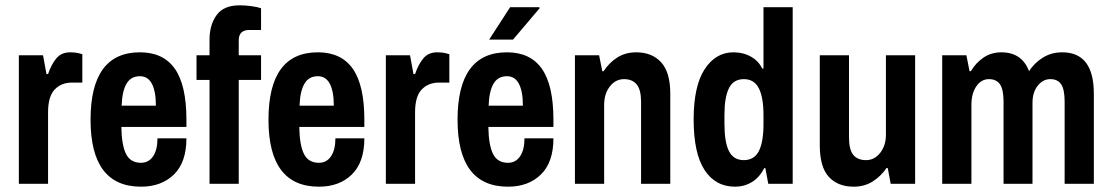

<svg xmlns="http://www.w3.org/2000/svg" viewBox="-20 -692 4187 723"><path d="M290 -488V-381H251Q211 -381 186 -355Q161 -329 161 -269V0H51V-484H142L155 -413H161Q173 -449 192 -472Q211 -495 244 -495Q263 -495 275 -492Q287 -489 290 -488Z M682 -241V-214H437Q438 -146 454.5 -112.5Q471 -79 511 -79Q540 -79 556.5 -103.5Q573 -128 573 -171H682Q682 -81 635 -35Q588 11 511 11Q321 11 321 -241Q321 -495 507 -495Q595 -495 638.5 -433Q682 -371 682 -241ZM438 -294H567Q567 -348 552 -376.5Q537 -405 507 -405Q473 -405 456.5 -377Q440 -349 438 -294Z M963 -661V-579H918Q879 -579 879 -540V-484H963V-391H879V0H769V-391H720V-484H769V-543Q769 -598 795.5 -635Q822 -672 883 -672Q902 -672 925.5 -669Q949 -666 963 -661Z M1352 -241V-214H1107Q1108 -146 1124.5 -112.5Q1141 -79 1181 -79Q1210 -79 1226.5 -103.5Q1243 -128 1243 -171H1352Q1352 -81 1305 -35Q1258 11 1181 11Q991 11 991 -241Q991 -495 1177 -495Q1265 -495 1308.5 -433Q1352 -371 1352 -241ZM1108 -294H1237Q1237 -348 1222 -376.5Q1207 -405 1177 -405Q1143 -405 1126.5 -377Q1110 -349 1108 -294Z M1672 -488V-381H1633Q1593 -381 1568 -355Q1543 -329 1543 -269V0H1433V-484H1524L1537 -413H1543Q1555 -449 1574 -472Q1593 -495 1626 -495Q1645 -495 1657 -492Q1669 -489 1672 -488Z M1912 -543H1822L1901 -665H2011L2012 -661ZM2064 -241V-214H1819Q1820 -146 1836.5 -112.5Q1853 -79 1893 -79Q1922 -79 1938.5 -103.5Q1955 -128 1955 -171H2064Q2064 -81 2017 -35Q1970 11 1893 11Q1703 11 1703 -241Q1703 -495 1889 -495Q1977 -495 2020.5 -433Q2064 -371 2064 -241ZM1820 -294H1949Q1949 -348 1934 -376.5Q1919 -405 1889 -405Q1855 -405 1838.5 -377Q1822 -349 1820 -294Z M2504 -339V0H2394V-309Q2394 -354 2377.5 -374Q2361 -394 2330 -394Q2298 -394 2276.5 -366.5Q2255 -339 2255 -297V0H2145V-484H2236L2248 -424H2253Q2274 -456 2304.5 -475.5Q2335 -495 2376 -495Q2435 -495 2469.5 -457.5Q2504 -420 2504 -339Z M2862 -59H2858Q2840 -24 2811.5 -6.5Q2783 11 2748 11Q2674 11 2633 -52Q2592 -115 2592 -242Q2592 -368 2633.5 -431.5Q2675 -495 2742 -495Q2779 -495 2808 -478.5Q2837 -462 2850 -434H2855V-665H2965V0H2873ZM2708 -259V-225Q2708 -157 2725 -123Q2742 -89 2781 -89Q2820 -89 2837.5 -123Q2855 -157 2855 -225V-258Q2855 -325 2837.5 -359.5Q2820 -394 2781 -394Q2742 -394 2725 -360Q2708 -326 2708 -259Z M3323 -59H3318Q3297 -28 3266 -8.5Q3235 11 3195 11Q3135 11 3101 -26Q3067 -63 3067 -145V-484H3177V-175Q3177 -129 3193 -109Q3209 -89 3241 -89Q3273 -89 3294.5 -116.5Q3316 -144 3316 -184V-484H3426V0H3334Z M4099 -339V0H3989V-309Q3989 -355 3976 -374.5Q3963 -394 3935 -394Q3907 -394 3887.5 -369Q3868 -344 3868 -305V0H3759V-309Q3759 -355 3745.5 -374.5Q3732 -394 3704 -394Q3675 -394 3656.5 -367Q3638 -340 3638 -297V0H3528V-484H3619L3631 -424H3636Q3655 -456 3684 -475.5Q3713 -495 3751 -495Q3828 -495 3855 -424Q3875 -455 3907 -475Q3939 -495 3980 -495Q4099 -495 4099 -339Z"/></svg>

Font: Pragati Narrow
Style: Bold
Weight: 700
Designer: Hector Gatti, Marcela Romero, Pablo Cosgaya and Nicolas Silva
Foundry: Omnibus-Type
Version: Version 1.010; ttfautohint (v1.3)